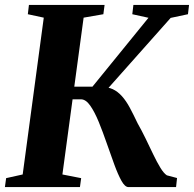

<svg xmlns="http://www.w3.org/2000/svg" viewBox="-25 -763 791 783"><path d="M499 0Q484.5 0 470.2 -25.8Q456 -51.5 441 -92.5Q426 -133.5 410.2 -179Q394.5 -224.5 377.8 -265.5Q361 -306.5 343 -332.2Q325 -358 305 -358H221.5L228 -409.5H352L580.5 -690.5L514.5 -705L519 -743H746L741.5 -705L671 -690L375.5 -357.5L386.5 -407Q414 -409 434.5 -399.5Q455 -390 472.2 -370.8Q489.5 -351.5 504.5 -323.5Q519.5 -295.5 536 -260.5Q552.5 -231.5 568.8 -198Q585 -164.5 600 -133.2Q615 -102 629 -79Q643 -56 655.5 -48L697 -37L693 0ZM-5 0 0 -36.5 67.5 -51.5 153.5 -691 88.5 -705 93 -743H401.5L396.5 -705L316 -691L229.5 -51.5L306 -36.5L301 0Z"/></svg>

Font: Merriweather 72pt ExtraBold
Style: Italic
Weight: 800
Italic angle: -7.8°
Version: Version 2.101